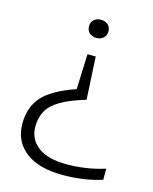

<svg xmlns="http://www.w3.org/2000/svg" viewBox="-113 -622 716 897"><g transform="rotate(15 245.0 -173.5)"><path d="M263.5 -547Q284.5 -547 297.5 -535Q310.5 -523 310.5 -504Q310.5 -484 297.8 -471.8Q285 -459.5 263.5 -459.5Q242 -459.5 229.2 -471.8Q216.5 -484 216.5 -504Q216.5 -523 229 -535Q241.5 -547 263.5 -547ZM283.5 -375 294.5 -168.5Q219 -146 175.5 -120.5Q132 -95 113.8 -62.2Q95.5 -29.5 95.5 13.5Q95.5 75.5 143.5 111.2Q191.5 147 282 147Q326.5 147 373.2 140.2Q420 133.5 466.5 118.5V172.5Q378.5 200 277.5 200Q160 200 96.8 150.8Q33.5 101.5 33.5 16.5Q33.5 -63.5 79 -114.8Q124.5 -166 237 -204.5L243.5 -375Z"/></g></svg>

Font: Encode Sans Exp Lt
Style: Regular
Weight: 300
Width: 7
Designer: Multiple Designers
Foundry: Impallari Type
Version: Version 3.002; ttfautohint (v1.8.3) -l 8 -r 50 -G 200 -x 14 